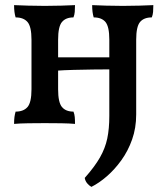

<svg xmlns="http://www.w3.org/2000/svg" viewBox="-20 -481 654 750"><path d="M337 249Q328 244 320.5 235Q313 226 311 214Q350 170 370.5 134Q391 98 399 60Q407 22 407 -28V-326Q407 -377 392 -395Q377 -413 346 -413Q343 -423 341.5 -434.5Q340 -446 340 -461Q363 -460 394.5 -459Q426 -458 460 -458Q493 -458 525 -459Q557 -460 579 -461Q579 -446 578 -434.5Q577 -423 573 -413Q542 -413 527 -395Q512 -377 512 -326V-34Q512 19 496 64Q480 109 454 145Q428 181 397.5 207.5Q367 234 337 249ZM35 3Q35 -13 36.5 -24Q38 -35 41 -45Q72 -45 87.5 -63Q103 -81 103 -132V-326Q103 -377 87.5 -395Q72 -413 41 -413Q38 -423 36.5 -434.5Q35 -446 35 -461Q58 -460 90 -459Q122 -458 155 -458Q189 -458 220 -459Q251 -460 273 -461Q273 -446 272 -434.5Q271 -423 267 -413Q237 -413 222 -395Q207 -377 207 -326V-132Q207 -81 222 -63Q237 -45 267 -45Q271 -35 272 -24Q273 -13 273 3Q251 1 220 0.5Q189 0 155 0Q122 0 90 0.5Q58 1 35 3ZM202 -205V-257H411V-210Q383 -210 344.5 -209.5Q306 -209 267.5 -208Q229 -207 202 -205Z"/></svg>

Font: Vollkorn Medium
Style: Regular
Weight: 500
Designer: Friedrich Althausen
Foundry: Friedrich Althausen
Version: Version 5.000